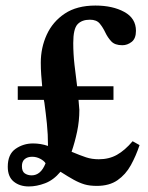

<svg xmlns="http://www.w3.org/2000/svg" viewBox="-20 -664 535 692"><path d="M84 8Q51 8 29.5 -9.5Q8 -27 8 -63Q8 -108 36 -127.5Q64 -147 99 -147Q127 -147 153 -138Q153 -180 149 -218.5Q145 -257 140 -294Q139 -301 138 -304H44V-353H132Q130 -374 128.5 -395Q127 -416 127 -438Q127 -492 148.5 -539Q170 -586 213.5 -615Q257 -644 324 -644Q386 -644 428 -621Q470 -598 470 -553Q470 -525 454.5 -513Q439 -501 421 -501Q394 -501 381 -515Q368 -529 359.5 -547Q351 -565 339.5 -579Q328 -593 304 -593Q275 -593 259.5 -576.5Q244 -560 244 -509Q244 -470 248.5 -430.5Q253 -391 258 -353H389V-304H263Q265 -284 266 -268Q266 -228 258 -190Q250 -152 238 -117Q269 -104 290 -97Q311 -90 336 -90Q373 -90 401.5 -106Q430 -122 458 -155L483 -141Q470 -102 451.5 -68.5Q433 -35 403.5 -14.5Q374 6 329 6Q303 6 284.5 0.5Q266 -5 246 -16Q226 -27 198 -45Q173 -15 142.5 -3.5Q112 8 84 8ZM144 -76Q138 -85 124.5 -92Q111 -99 96 -99Q79 -99 69 -90.5Q59 -82 59 -65Q59 -46 69.5 -39Q80 -32 94 -32Q127 -32 144 -75Z"/></svg>

Font: STIX Two Text SemiBold
Style: Regular
Weight: 600
Designer: Ross Mills, John Hudson & Paul Hanslow, Tiro Typeworks Ltd; with prior portions MicroPress Inc., and Coen Hoffman.
Foundry: Tiro Typeworks Ltd
Version: Version 2.13 b171